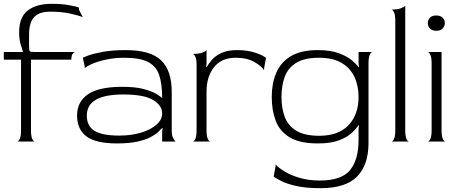

<svg xmlns="http://www.w3.org/2000/svg" viewBox="-20 -740 2399 1004"><path d="M70 0Q77 0 83.5 -14Q90 -28 90 -60V-428H0V-468H99L100 -470Q99 -474 89.5 -503Q80 -532 80 -571Q80 -650 125 -685Q170 -720 250 -720Q301 -720 339 -713.5Q377 -707 393 -700V-689L413 -650Q393 -659 347.5 -669Q302 -679 243 -679Q183 -679 157.5 -649.5Q132 -620 132 -560V-498Q132 -476 136 -472Q140 -468 163 -468H373Q366 -467 359.5 -458Q353 -449 353 -428H142V-60Q142 -28 148.5 -14Q155 0 162 0Z M591 10Q482 10 432.5 -26.5Q383 -63 383 -136Q383 -208 440 -247Q497 -286 619 -286Q688 -286 731 -274.5Q774 -263 797 -249Q820 -235 828 -227Q828 -302 812 -348.5Q796 -395 753 -416.5Q710 -438 629 -438Q583 -438 540.5 -429.5Q498 -421 466.5 -408Q435 -395 423 -383V-393L413 -438Q418 -441 444 -450.5Q470 -460 518.5 -469Q567 -478 637 -478Q767 -478 822.5 -424.5Q878 -371 878 -260V-60Q878 -32 884.5 -19.5Q891 -7 898 0H828V-51L830 -70L828 -71Q822 -64 808 -50.5Q794 -37 767.5 -23Q741 -9 698.5 0.5Q656 10 591 10ZM604 -31Q666 -31 716.5 -46Q767 -61 797.5 -87.5Q828 -114 828 -147Q828 -189 780 -217.5Q732 -246 625 -246Q434 -246 434 -136Q434 -81 474 -56Q514 -31 604 -31Z M988 0Q995 0 1001.5 -14Q1008 -28 1008 -60V-398Q1008 -430 1001.5 -443.5Q995 -457 988 -458Q1019 -458 1037 -464.5Q1055 -471 1060 -478V-407L1058 -390L1060 -388Q1071 -407 1089 -428Q1107 -449 1139 -463.5Q1171 -478 1220 -478Q1274 -478 1314.5 -464.5Q1355 -451 1371 -437L1361 -383V-373Q1348 -394 1310 -416Q1272 -438 1212 -438Q1139 -438 1099.5 -389Q1060 -340 1060 -260V-60Q1060 -28 1066.5 -14Q1073 0 1080 0Z M1656 244Q1579 244 1529 232.5Q1479 221 1451 206.5Q1423 192 1411 184L1421 129V120Q1437 138 1469.5 157.5Q1502 177 1548.5 190.5Q1595 204 1652 204Q1766 204 1810.5 149.5Q1855 95 1855 -8V-66L1857 -84L1855 -86Q1844 -68 1820 -45.5Q1796 -23 1753.5 -6.5Q1711 10 1642 10Q1547 10 1494.5 -22Q1442 -54 1421.5 -109Q1401 -164 1401 -233Q1401 -303 1424 -358Q1447 -413 1499.5 -445.5Q1552 -478 1642 -478Q1710 -478 1754 -461Q1798 -444 1822 -423Q1846 -402 1855 -389L1857 -390L1855 -409V-468H1927Q1920 -467 1913.5 -453Q1907 -439 1907 -406V7Q1907 122 1847.5 183Q1788 244 1656 244ZM1649 -30Q1750 -30 1802.5 -85.5Q1855 -141 1855 -233Q1855 -292 1833 -338.5Q1811 -385 1765.5 -411.5Q1720 -438 1649 -438Q1573 -438 1530 -412Q1487 -386 1469.5 -340Q1452 -294 1452 -232Q1452 -173 1469.5 -127.5Q1487 -82 1530 -56Q1573 -30 1649 -30Z M2027 0Q2034 0 2040.5 -14Q2047 -28 2047 -60V-630Q2047 -662 2040.5 -675.5Q2034 -689 2027 -690Q2057 -690 2075.5 -696.5Q2094 -703 2099 -710V-60Q2099 -28 2105.5 -14Q2112 0 2119 0Z M2261 -579Q2240 -579 2228.5 -591Q2217 -603 2217 -619Q2217 -636 2228 -647.5Q2239 -659 2261 -659Q2283 -659 2294.5 -647.5Q2306 -636 2306 -619Q2306 -603 2294.5 -591Q2283 -579 2261 -579ZM2217 0Q2224 0 2230.5 -14Q2237 -28 2237 -60V-408Q2237 -440 2230.5 -453.5Q2224 -467 2217 -468H2289V-60Q2289 -28 2295.5 -14Q2302 0 2309 0Z"/></svg>

Font: Red Rose Light
Style: Regular
Weight: 300
Designer: Jaikishan Patel
Version: Version 1.001; ttfautohint (v1.8.3)